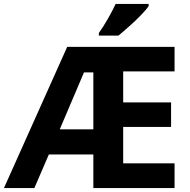

<svg xmlns="http://www.w3.org/2000/svg" viewBox="-20 -951 962 971"><path d="M862.8 0H452.1V-169.9H227.1L153.8 0H0L319.8 -713.9H862.8V-589.8H603V-433.1H845.2V-309.1H603V-125H862.8ZM282.2 -296.9H452.1V-585H404.8ZM480 -771V-784.2Q490.2 -798.3 502 -816.9Q513.7 -835.4 525.1 -855.2Q536.6 -875 546.9 -894.8Q557.1 -914.6 564.9 -931.2H731.9V-920.9Q726.6 -912.1 716.3 -900.1Q706.1 -888.2 692.9 -874.5Q679.7 -860.8 664.6 -846.4Q649.4 -832 634 -818.4Q618.7 -804.7 604.5 -792.5Q590.3 -780.3 579.1 -771Z"/></svg>

Font: Droid Sans
Style: Bold
Weight: 700
Foundry: Ascender Corporation
Version: Version 1.00 build 112